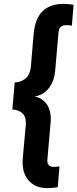

<svg xmlns="http://www.w3.org/2000/svg" viewBox="-20 -847 401 994"><path d="M114 -207Q114 -248 92 -264Q70 -280 44 -280L56 -420Q84 -420 110 -439Q136 -458 140 -504L154 -670Q162 -754 202 -790.5Q242 -827 307 -827Q317 -827 335.5 -825.5Q354 -824 361 -822L352 -714Q347 -715 339.5 -716Q332 -717 324 -717Q286 -717 283 -680L266 -484Q263 -450 252.5 -425Q242 -400 227 -383.5Q212 -367 194 -358.5Q176 -350 159 -347Q175 -345 190 -336.5Q205 -328 217 -314Q229 -300 236 -279Q243 -258 243 -230Q243 -225 242.5 -216.5Q242 -208 241 -201L227 -40Q226 -31 225.5 -24Q225 -17 225 -15Q225 17 260 17Q268 17 275.5 16Q283 15 288 14L279 122Q271 124 252 125.5Q233 127 223 127Q199 127 176.5 119.5Q154 112 136 95.5Q118 79 107.5 53.5Q97 28 97 -8Q97 -13 97.5 -22.5Q98 -32 99 -40L110 -161Q110 -166 111 -173Q112 -180 112.5 -187.5Q113 -195 113.5 -200.5Q114 -206 114 -207Z"/></svg>

Font: Share
Style: Bold Italic
Weight: 700
Designer: Ralph du Carrois
Version: Version 1.002